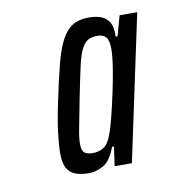

<svg xmlns="http://www.w3.org/2000/svg" viewBox="-54 -744 433 482"><g transform="rotate(-10 162.5 -503.5)"><path d="M137 -311Q115 -311 101 -316.5Q87 -322 80 -335Q73 -348 73 -372Q73 -394 77 -426Q81 -458 90 -500Q102 -558 112 -596Q122 -634 134 -655.5Q146 -677 162 -686.5Q178 -696 203 -696Q219 -696 232.5 -691.5Q246 -687 254 -674.5Q262 -662 261 -637H266L280 -688H325L246 -317H202L209 -366H204Q191 -331 172 -321Q153 -311 137 -311ZM154 -359Q171 -359 183 -367.5Q195 -376 202 -397Q208 -412 215 -440Q222 -468 229 -500.5Q236 -533 240.5 -562Q245 -591 245 -609Q245 -630 238 -638.5Q231 -647 216 -647Q202 -647 192.5 -642Q183 -637 175.5 -622.5Q168 -608 161.5 -579Q155 -550 145 -500Q137 -457 131.5 -430Q126 -403 126 -387Q126 -370 133 -364.5Q140 -359 154 -359Z"/></g></svg>

Font: Saira UltraCondensed Medium
Style: Italic
Weight: 500
Width: 1
Italic angle: -12°
Designer: Hector Gatti with collaboration of the Omnibus-Type team
Foundry: Omnibus-Type
Version: Version 1.101